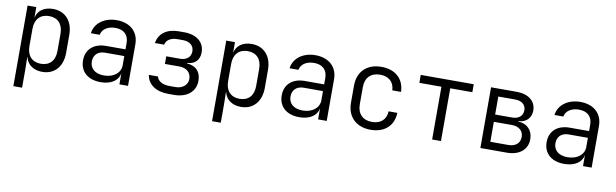

<svg xmlns="http://www.w3.org/2000/svg" viewBox="-46 -1046 5493 1713"><g transform="rotate(10 2700.0 -190.0)"><path d="M328 -560C248 -560 191 -520 177 -453V-550H98V180H177V15L175 -97H177C192 -31 249 10 328 10C439 10 510 -69 510 -194V-357C510 -482 438 -560 328 -560ZM431 -197C431 -109 383 -59 304 -59C225 -59 177 -110 177 -197V-353C177 -440 225 -491 304 -491C383 -491 431 -441 431 -353Z M905 -560C793 -560 708 -497 697 -405H777C786 -456 836 -490 905 -490C981 -490 1026 -448 1026 -375V-317H851C740 -317 670 -255 670 -155C670 -54 741 10 857 10C951 10 1015 -32 1027 -100V0H1105V-377C1105 -489 1027 -560 905 -560ZM876 -54C797 -54 749 -94 749 -159C749 -219 789 -256 852 -256H1026V-173C1026 -103 964 -54 876 -54Z M1523 8C1640 8 1716 -56 1716 -152C1716 -231 1675 -282 1588 -289V-293C1661 -297 1700 -340 1700 -408C1700 -499 1630 -558 1517 -558H1468C1357 -558 1288 -505 1275 -418H1358C1367 -460 1406 -487 1468 -487H1517C1579 -487 1617 -454 1617 -403C1617 -352 1581 -319 1519 -319H1395V-250H1525C1594 -250 1633 -211 1633 -155C1633 -103 1590 -63 1523 -63H1470C1405 -63 1362 -89 1354 -129H1271C1284 -44 1358 8 1470 8Z M2128 -560C2048 -560 1991 -520 1977 -453V-550H1898V180H1977V15L1975 -97H1977C1992 -31 2049 10 2128 10C2239 10 2310 -69 2310 -194V-357C2310 -482 2238 -560 2128 -560ZM2231 -197C2231 -109 2183 -59 2104 -59C2025 -59 1977 -110 1977 -197V-353C1977 -440 2025 -491 2104 -491C2183 -491 2231 -441 2231 -353Z M2705 -560C2593 -560 2508 -497 2497 -405H2577C2586 -456 2636 -490 2705 -490C2781 -490 2826 -448 2826 -375V-317H2651C2540 -317 2470 -255 2470 -155C2470 -54 2541 10 2657 10C2751 10 2815 -32 2827 -100V0H2905V-377C2905 -489 2827 -560 2705 -560ZM2676 -54C2597 -54 2549 -94 2549 -159C2549 -219 2589 -256 2652 -256H2826V-173C2826 -103 2764 -54 2676 -54Z M3303 10C3429 10 3510 -63 3513 -180H3434C3431 -105 3382 -61 3303 -61C3221 -61 3170 -111 3170 -197V-353C3170 -439 3221 -489 3303 -489C3382 -489 3431 -445 3434 -370H3513C3510 -487 3429 -560 3303 -560C3174 -560 3090 -481 3090 -353V-197C3090 -69 3174 10 3303 10Z M3940 0V-478H4140V-550H3660V-478H3860V0Z M4537 0C4650 0 4722 -60 4722 -154C4722 -235 4669 -289 4589 -291V-295C4659 -298 4704 -343 4704 -411C4704 -496 4636 -550 4529 -550H4297V0ZM4375 -480H4529C4588 -480 4625 -449 4625 -399C4625 -348 4588 -317 4529 -317H4375ZM4375 -251H4537C4603 -251 4643 -216 4643 -161C4643 -104 4603 -70 4537 -70H4375Z M5105 -560C4993 -560 4908 -497 4897 -405H4977C4986 -456 5036 -490 5105 -490C5181 -490 5226 -448 5226 -375V-317H5051C4940 -317 4870 -255 4870 -155C4870 -54 4941 10 5057 10C5151 10 5215 -32 5227 -100V0H5305V-377C5305 -489 5227 -560 5105 -560ZM5076 -54C4997 -54 4949 -94 4949 -159C4949 -219 4989 -256 5052 -256H5226V-173C5226 -103 5164 -54 5076 -54Z"/></g></svg>

Font: Tekne LDO Light
Style: Regular
Weight: 300
Monospace: yes
Designer: Alessio Laiso, Mario Rullo, Paolo Rosset
Foundry: Alessio Laiso
Version: Version 1.000;hotconv 1.0.109;makeotfexe 2.5.65596